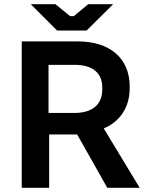

<svg xmlns="http://www.w3.org/2000/svg" viewBox="-20 -898 704 918"><path d="M253 -752H394L521 -878H402L333 -821H315L245 -878H127ZM84 0H215V-255H349L493 0H648L476 -284C553 -316 600 -385 600 -475V-485C600 -618 507 -700 352 -700H84ZM212 -358V-588H337C424 -588 469 -548 469 -480V-470C469 -401 425 -358 336 -358Z"/></svg>

Font: Fixel Display SemiBold
Style: Regular
Weight: 600
Designer: AlfaBravo + MacPaw
Foundry: Kyrylo Tkachov, Marchela Mozhyna, Serhii Makarenko, Maria Weinstein, Zakhar Kryvoshyya
Version: Version 1.211